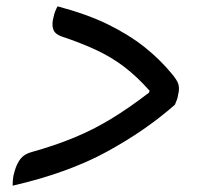

<svg xmlns="http://www.w3.org/2000/svg" viewBox="-20 -603 640 607"><path d="M533 -272Q440 -190 317 -123Q194 -56 20 -16Q20 -26 21 -37Q22 -48 26 -61Q33 -86 45 -101Q57 -116 79 -122Q154 -143 214.5 -168Q275 -193 331 -227Q387 -261 451 -310L453 -316Q413 -361 373 -391.5Q333 -422 285 -444.5Q237 -467 174 -488Q154 -495 148.5 -510Q143 -525 149 -548Q151 -558 154.5 -567Q158 -576 162 -583Q256 -558 322 -525.5Q388 -493 436.5 -454.5Q485 -416 523 -370Q540 -350 544 -336.5Q548 -323 543 -303Q542 -294 539 -287Q536 -280 533 -272Z"/></svg>

Font: Recursive Sn Csl St
Style: Italic
Weight: 400
Italic angle: -15°
Version: Version 1.079;hotconv 1.0.112;makeotfexe 2.5.65598; ttfautoh